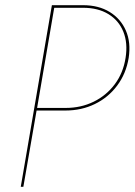

<svg xmlns="http://www.w3.org/2000/svg" viewBox="-20 -720 519 740"><path d="M123 -304 189 -690H300Q358 -690 398 -665.5Q438 -641 455.5 -597.5Q473 -554 464 -497Q455 -439 422.5 -395.5Q390 -352 341 -328Q292 -304 233 -304ZM121 -294H232Q294 -294 345.5 -319Q397 -344 431.5 -390Q466 -436 476 -497Q485 -557 465 -602.5Q445 -648 402.5 -674Q360 -700 300 -700H191H186H180L60 0H70Z"/></svg>

Font: Jost* 200 Hairline Italic
Style: Italic
Weight: 100
Italic angle: -10°
Version: Version 3.200; ttfautohint (v0.97) -l 8 -r 50 -G 200 -x 14 -